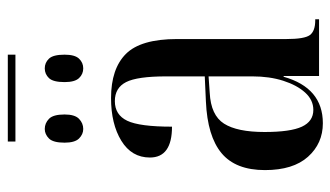

<svg xmlns="http://www.w3.org/2000/svg" viewBox="-202 -656 867 504"><g transform="rotate(-90 232.0 -403.5)"><path d="M113 -797V-817H341V-797ZM146 -619Q132 -619 121 -630Q110 -641 110 -668Q110 -698 121 -709Q132 -720 146 -720Q161 -720 172.5 -709Q184 -698 184 -668Q184 -641 172.5 -630Q161 -619 146 -619ZM305 -619Q290 -619 279.5 -630Q269 -641 269 -668Q269 -698 279.5 -709Q290 -720 305 -720Q320 -720 330.5 -709Q341 -698 341 -668Q341 -641 330.5 -630Q320 -619 305 -619ZM161 10Q108 10 73 -29Q38 -68 38 -142Q38 -219 82.5 -256Q127 -293 218 -297L284 -300V-401Q284 -477 269 -506.5Q254 -536 219 -536Q183 -536 167.5 -503.5Q152 -471 152 -386Q71 -386 71 -444Q71 -492 115 -519Q159 -546 227 -546Q304 -546 343 -507Q382 -468 382 -373V-86Q382 -38 392.5 -24Q403 -10 431 -10H434V0H285V-93H283Q254 10 161 10ZM196 -15Q222 -15 241.5 -36.5Q261 -58 272.5 -94Q284 -130 284 -175V-290L241 -287Q182 -284 160 -249.5Q138 -215 138 -143Q138 -75 152 -45Q166 -15 196 -15Z"/></g></svg>

Font: Noto Serif Display ExtraCondensed Medium
Style: Regular
Weight: 500
Width: 2
Designer: Monotype Design Team
Foundry: Monotype Imaging Inc.
Version: Version 2.009